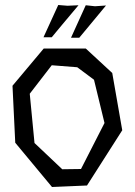

<svg xmlns="http://www.w3.org/2000/svg" viewBox="-20 -720 539 768"><path d="M30 0ZM187 -459 99 -345 118 -148 229 -43 304 -44 398 -228 356 -401 289 -451ZM323 -526 429 -428 469 -199 328 22 188 28 41 -149 30 -377 155 -526ZM154 -571 213 -700 250 -697 294 -699 231 -624 187 -571ZM264 -569 323 -699 360 -695 404 -698 341 -622 297 -569Z"/></svg>

Font: Underdog
Style: Regular
Weight: 400
Designer: Sergey Steblina
Foundry: Sergey Steblina, Jovanny Lemonad
Version: Version 1.001; ttfautohint (v0.9)